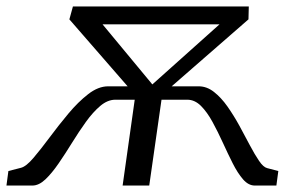

<svg xmlns="http://www.w3.org/2000/svg" viewBox="-69 -575 904 595"><path d="M547 -307.5Q572 -307.5 594.2 -290Q616.5 -272.5 636 -244.8Q655.5 -217 672.8 -185.5Q690 -154 705.2 -125Q720.5 -96 733.8 -76.5Q747 -57 759 -54L793.5 -45L787.5 0H720.5Q701 0 684.2 -19.2Q667.5 -38.5 652.2 -68.8Q637 -99 621.5 -133Q606 -167 589.5 -197.2Q573 -227.5 553.8 -246.8Q534.5 -266 511.5 -266H431.5L393.5 0H311L348.5 -266H288.5Q264.5 -266 241.8 -246.8Q219 -227.5 197.2 -197.2Q175.5 -167 154.5 -133Q133.5 -99 112.8 -68.8Q92 -38.5 71.8 -19.2Q51.5 0 31.5 0H-49L-43 -45L-4 -55Q12 -59 34.8 -85.8Q57.5 -112.5 85 -149.5Q112.5 -186.5 142.8 -222.8Q173 -259 204.2 -283.2Q235.5 -307.5 266 -307.5H326.5L146 -515L157 -555H702L701 -515L463 -307.5ZM226.5 -526.5 408 -307.5H396.5L638 -523.5L647.5 -499.5H193Z"/></svg>

Font: Merriweather 7pt Light
Style: Italic
Weight: 300
Italic angle: -7.8°
Designer: Eben Sorkin
Foundry: Eben Sorkin
Version: Version 2.200;gftools[0.9.31]